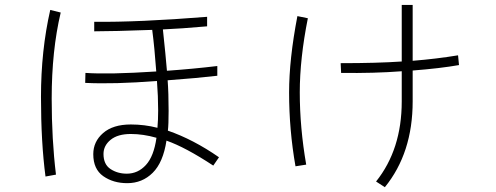

<svg xmlns="http://www.w3.org/2000/svg" viewBox="-20 -741 2040 789"><path d="M363.3 -107.4Q363.3 -159.2 403.8 -194.3Q444.3 -229.5 517.6 -229.5Q574.2 -229.5 627 -215.8Q629.9 -248 629.9 -287.1Q629.9 -344.7 625 -408.2Q447.3 -394.5 330.1 -400.4L331.1 -441.4Q426.8 -434.6 622.1 -447.3Q615.2 -543.9 605.5 -618.2Q445.3 -612.3 367.2 -612.3V-651.4Q547.9 -649.4 831.1 -671.9V-632.8Q719.7 -623 649.4 -620.1Q661.1 -510.7 666 -450.2Q775.4 -458 873 -469.7V-429.7Q789.1 -419.9 668.9 -411.1Q672.9 -359.4 672.9 -285.2Q672.9 -228.5 669.9 -204.1Q774.4 -168 879.9 -94.7L856.4 -60.5Q742.2 -135.7 664.1 -163.1Q650.4 -73.2 607.4 -30.8Q564.5 11.7 502.9 11.7Q445.3 11.7 404.3 -17.1Q363.3 -45.9 363.3 -107.4ZM148.4 -342.8Q148.4 -533.2 186.5 -700.2L229.5 -689.5Q192.4 -533.2 192.4 -335.9Q192.4 -168 210 -23.4L167 -15.6Q148.4 -155.3 148.4 -342.8ZM623 -174.8Q568.4 -190.4 517.6 -190.4Q463.9 -190.4 434.6 -166.5Q405.3 -142.6 405.3 -108.4Q405.3 -65.4 434.1 -46.4Q462.9 -27.3 501 -27.3Q546.9 -27.3 579.6 -63Q612.3 -98.6 623 -174.8Z M1525.4 4.9Q1630.9 -127 1630.9 -324.2V-448.2Q1517.6 -439.5 1381.8 -441.4L1379.9 -481.4Q1530.3 -481.4 1630.9 -488.3V-720.7H1675.8V-491.2Q1773.4 -499 1862.3 -513.7L1866.2 -473.6Q1789.1 -460 1675.8 -451.2V-324.2Q1675.8 -112.3 1561.5 28.3ZM1168 -361.3Q1168 -497.1 1202.1 -674.8L1245.1 -666Q1211.9 -500 1211.9 -361.3Q1211.9 -216.8 1238.3 -64.5L1194.3 -57.6Q1168 -207 1168 -361.3Z"/></svg>

Font: Gothic A1 ExtraLight
Style: Regular
Weight: 275
Designer: HanYang I&C Co.,Ltd.
Foundry: HanYang I&C Co.,Ltd.
Version: Version 2.50